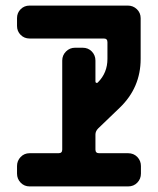

<svg xmlns="http://www.w3.org/2000/svg" viewBox="-20 -668 566 688"><path d="M485 -46Q485 -27 472 -13.5Q459 0 439 0H86Q67 0 54 -13.5Q41 -27 41 -46V-73Q41 -92 54 -105.5Q67 -119 86 -119H190Q203 -119 203 -132V-451Q203 -470 216.5 -483.5Q230 -497 249 -497H276Q296 -497 309 -483.5Q322 -470 322 -451V-376Q322 -372 325.5 -371Q329 -370 331 -373Q365 -407 365 -457V-517Q365 -530 352 -530H86Q67 -530 54 -543Q41 -556 41 -575V-603Q41 -622 54 -635Q67 -648 86 -648H438Q457 -648 470.5 -635Q484 -622 484 -603V-457Q484 -354 409 -282L332 -208Q322 -198 322 -186V-132Q322 -119 335 -119H439Q459 -119 472 -105.5Q485 -92 485 -73Z"/></svg>

Font: Monomaniac One
Style: Regular
Weight: 400
Version: Version 1.000; ttfautohint (v1.8.3)